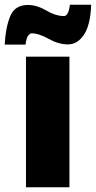

<svg xmlns="http://www.w3.org/2000/svg" viewBox="-58 -793 406 813"><path d="M236 0H52V-553H236ZM328 -773H238Q232 -725 213 -725Q178 -725 138 -748.5Q98 -772 60 -772Q4 -772 -15.5 -722.5Q-35 -673 -38 -604H50Q54 -634 62 -643Q70 -652 76 -652Q106 -652 148 -628.5Q190 -605 230 -605Q270 -605 297.5 -646Q325 -687 328 -773Z"/></svg>

Font: Noto Sans Display SemiCondensed Black
Style: Regular
Weight: 900
Width: 4
Designer: Monotype Design Team
Foundry: Monotype Imaging Inc.
Version: Version 1.900